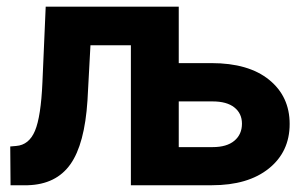

<svg xmlns="http://www.w3.org/2000/svg" viewBox="-20 -548 898 568"><path d="M508.8 -361.3H605.5Q715.3 -361.3 776.1 -312Q836.9 -262.7 836.9 -181.2Q836.9 -99.1 775.4 -49.6Q713.9 0 606.9 0H367.2V-414.1H247.6L238.8 -251Q230.5 -121.6 188.2 -62Q146 -2.4 62 0H11.2L10.3 -114.7L27.8 -116.2Q65.9 -119.1 83.5 -161.1Q101.1 -203.1 105.5 -304.2L115.2 -528.3H508.8ZM508.8 -248V-112.8H608.9Q650.9 -112.8 673.3 -131.6Q695.8 -150.4 695.8 -182.1Q695.8 -212.4 673.3 -230.2Q650.9 -248 608.9 -248Z"/></svg>

Font: SteelSelectRoboto
Style: Roboto-Bold
Weight: 700
Designer: Google
Version: Version 2.137; 2017